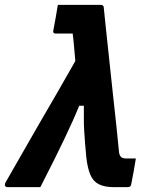

<svg xmlns="http://www.w3.org/2000/svg" viewBox="-27 -770 647 790"><path d="M211 -750Q255 -750 298 -750Q341 -750 385 -750Q390 -750 393 -749Q396 -748 398 -745.5Q400 -743 400 -738Q404 -696 410.5 -636.5Q417 -577 424 -510Q431 -443 438.5 -374.5Q446 -306 452.5 -246Q459 -186 463 -141Q465 -132 468.5 -127Q472 -122 478 -120Q484 -118 492 -118Q498 -118 503 -118Q508 -118 513 -118H532Q528 -91 523 -65Q518 -39 513 -12Q512 -6 508.5 -3Q505 0 499 0H441Q403 0 379.5 -12Q356 -24 344.5 -51.5Q333 -79 328 -124Q325 -155 323 -180.5Q321 -206 319.5 -230.5Q318 -255 318 -280Q318 -305 318 -335H299Q286 -303 272 -272Q258 -241 240.5 -204Q223 -167 198.5 -117.5Q174 -68 139 0Q106 0 72.5 0Q39 0 5 0Q-1 0 -4 -2.5Q-7 -5 -7 -9Q-7 -13 -5 -18Q32 -82 67.5 -144.5Q103 -207 139 -269Q175 -331 211 -393Q247 -455 283 -519Q280 -552 277.5 -581Q275 -610 272 -632H251Q239 -632 226.5 -632Q214 -632 201 -632Q196 -632 193.5 -635Q191 -638 192 -643Q197 -670 202 -696.5Q207 -723 211 -750Z"/></svg>

Font: RecMonoLinear Nerd Font Mono
Style: Bold Italic
Weight: 700
Italic angle: -10°
Monospace: yes
Version: Version 1.085; ttfautohint (v1.8.4.7-5d5b);Nerd Fonts 3.2.1